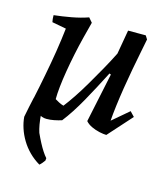

<svg xmlns="http://www.w3.org/2000/svg" viewBox="-103 -546 730 839"><g transform="rotate(15 261.5 -126.0)"><path d="M153 213Q126 197 105 176Q84 155 69 130Q54 105 45.5 79Q37 53 35 28Q40 2 44.5 -19.5Q49 -41 54 -63H101Q101 -30 103 -3Q105 24 108.5 44Q112 64 117 79Q127 101 137 120Q147 139 156.5 153.5Q166 168 175 178L174 189Q170 195 164 202Q158 209 153 213ZM131 12Q109 12 92.5 -2Q76 -16 65.5 -33Q55 -50 54 -61Q60 -88 65.5 -116Q71 -144 76.5 -172Q82 -200 87 -228.5Q92 -257 96.5 -284.5Q101 -312 104.5 -339Q108 -366 111 -391L47 -403Q44 -416 44 -434Q81 -438 122 -445.5Q163 -453 197 -465L214 -445Q205 -411 195 -371.5Q185 -332 176.5 -291Q168 -250 161.5 -211Q155 -172 151.5 -139Q148 -106 148 -82Q156 -77 166.5 -71.5Q177 -66 188 -63Q206 -86 227 -117.5Q248 -149 270 -186.5Q292 -224 314.5 -264Q337 -304 357 -344L376 -453H456L466 -437Q461 -411 453.5 -373.5Q446 -336 438 -293Q430 -250 423 -206Q416 -162 411 -122Q406 -82 404 -53L478 -116L498 -95L402 12Q390 12 371 8Q352 4 334 -4.5Q316 -13 306 -25L353 -248L346 -251Q328 -216 309.5 -181Q291 -146 272.5 -113Q254 -80 235.5 -51.5Q217 -23 199 0Q183 5 165.5 8.5Q148 12 131 12Z"/></g></svg>

Font: Labrada Medium
Style: Italic
Weight: 500
Italic angle: -7°
Designer: Mercedes Jáuregui
Foundry: Omnibus-Type Team
Version: Version 1.000